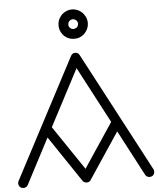

<svg xmlns="http://www.w3.org/2000/svg" viewBox="-68 -1088 968 1174"><g transform="rotate(-5 415.5 -501.0)"><path d="M-0.5 8.8C6.3 33.7 43 37.6 55.2 14.2L201.2 -265.1L391.1 17.1C397 25.4 405.3 29.8 416 29.8C426.8 30.3 435.1 25.9 440.9 17.1L628.9 -265.1L775.9 14.2C787.6 37.1 825.7 34.2 831.5 8.8C832.5 5.9 833 2.9 833 -0.5C833 -5.4 832 -9.8 830.1 -14.2L440.9 -750C435.5 -760.7 427.2 -766.1 415 -766.1C402.8 -766.1 394 -760.7 388.2 -750L1 -14.2C-1 -9.8 -2 -4.9 -2 -0.5C-2 2.4 -1.5 5.4 -0.5 8.8ZM415 -671.9 597.2 -326.2 416 -54.2 232.9 -325.2ZM328.1 -941.9C327.6 -921.9 333.5 -903.8 346.2 -887.2C350.6 -880.4 356.4 -874.5 362.8 -870.1C377.9 -857.9 396.5 -852.1 418 -852.1H420.9C439 -852.1 456.1 -857.9 472.2 -870.1C478.5 -875 484.4 -880.9 488.8 -887.2C501 -902.3 507.3 -920.4 507.8 -941.9C507.8 -961.4 501.5 -979.5 488.8 -996.1C484.4 -1002.9 478.5 -1008.8 472.2 -1013.2C456.5 -1025.4 438.5 -1031.7 418 -1032.2C397.9 -1032.2 379.4 -1025.9 362.8 -1013.2C356.4 -1008.3 350.6 -1002.4 346.2 -996.1C334 -980.5 328.1 -962.4 328.1 -941.9ZM388.2 -941.9C388.2 -949.2 390.1 -955.6 394 -960C395.5 -961.9 397.5 -963.9 399.9 -965.8C405.3 -970.2 411.6 -972.2 418 -972.2C425.3 -971.2 431.6 -969.2 436 -965.8L441.9 -960C446.3 -953.6 448.2 -947.8 448.2 -941.9C447.3 -934.6 445.3 -928.2 441.9 -923.8C439.9 -921.4 438 -919.4 436 -918L420.4 -912.1H418C410.6 -912.1 404.3 -914.1 399.9 -918C397.5 -919.4 395.5 -921.4 394 -923.8C389.6 -929.2 387.7 -935.5 388.2 -941.9Z"/></g></svg>

Font: Nemoy
Style: Medium
Weight: 500
Designer: BSozoo
Foundry: BSozoo
Version: Version 001.000